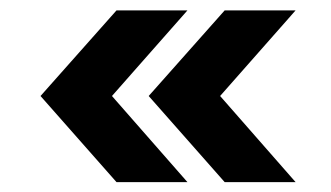

<svg xmlns="http://www.w3.org/2000/svg" viewBox="-20 -490 654 379"><path d="M210 -130.5 60 -300.5 210 -469.5H350L201 -300.5L350 -130.5ZM423.5 -130.5 273.5 -300.5 423.5 -469.5H563.5L414.5 -300.5L563.5 -130.5Z"/></svg>

Font: Urbanist ExtraBold
Style: Regular
Weight: 800
Designer: Corey Hu
Foundry: Corey Hu
Version: Version 1.330; ttfautohint (v1.8.4.7-5d5b)